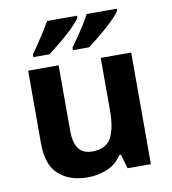

<svg xmlns="http://www.w3.org/2000/svg" viewBox="-86 -840 828 925"><g transform="rotate(-10 328.5 -378.0)"><path d="M579 -546V0H465L445 -70H437Q411 -28 365.5 -9Q320 10 269 10Q181 10 128 -37.5Q75 -85 75 -190V-546H224V-227Q224 -169 245 -139Q266 -109 312 -109Q380 -109 405 -155.5Q430 -202 430 -289V-546ZM547 -756Q539 -743 520 -723Q501 -703 476 -681Q451 -659 426.5 -639.5Q402 -620 384 -606H305V-619Q319 -638 337 -664Q355 -690 372 -717Q389 -744 400 -766H547ZM353 -756Q345 -743 326 -723Q307 -703 282 -681Q257 -659 232.5 -639.5Q208 -620 190 -606H111V-619Q125 -638 142.5 -664Q160 -690 177 -717Q194 -744 206 -766H353Z"/></g></svg>

Font: Noto Sans Bassa Vah
Style: Regular
Weight: 400
Designer: Monotype Design Team
Foundry: Monotype Imaging Inc.
Version: Version 2.002